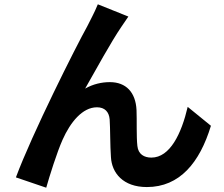

<svg xmlns="http://www.w3.org/2000/svg" viewBox="-20 -820 1040 893"><path d="M577 -743 435 -800C418 -758 399 -725 386 -698C333 -603 128 -195 54 5L195 53C210 0 245 -112 271 -170C307 -251 363 -321 431 -321C467 -321 487 -300 490 -265C493 -224 492 -142 496 -89C500 -16 552 50 663 50C816 50 909 -64 961 -235L853 -323C824 -199 771 -87 684 -87C651 -87 623 -102 619 -141C614 -183 617 -263 615 -308C611 -391 566 -438 491 -438C453 -438 413 -429 376 -408C426 -496 496 -624 545 -696C556 -712 567 -729 577 -743Z"/></svg>

Font: Noto Sans Mono CJK TC
Style: Bold
Weight: 700
Designer: Ryoko NISHIZUKA 西塚涼子 (kana, bopomofo & ideographs); Paul D. Hunt (Latin, Greek & Cyrillic); Sandoll Communications 산돌커뮤니
Foundry: Adobe
Version: Version 2.004;hotconv 1.0.118;makeotfexe 2.5.65603